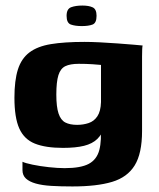

<svg xmlns="http://www.w3.org/2000/svg" viewBox="-20 -552 572 692"><path d="M241 120Q199 120 165.5 118Q132 116 109 109.5Q86 103 73.5 91.5Q61 80 61 61Q61 55 61 45Q61 35 61 31Q71 36 97.5 41.5Q124 47 156 50.5Q188 54 213 54Q271 54 300 38.5Q329 23 338 -11.5Q347 -46 342 -100L359 -98Q348 -68 330.5 -51Q313 -34 283 -26.5Q253 -19 207 -19Q144 -19 105.5 -34.5Q67 -50 49.5 -89Q32 -128 32 -200Q32 -262 44.5 -301.5Q57 -341 86 -363Q115 -385 163.5 -393Q212 -401 285 -401Q307 -401 339 -399.5Q371 -398 403.5 -395.5Q436 -393 461 -391Q486 -389 494 -388Q493 -385 492.5 -374Q492 -363 492 -348.5Q492 -334 492 -319V-80Q492 1 465.5 44Q439 87 384 103.5Q329 120 241 120ZM258 -102Q280 -102 299.5 -108.5Q319 -115 331 -133Q343 -151 344 -184V-318Q336 -319 313 -320.5Q290 -322 264 -322Q233 -322 215.5 -313.5Q198 -305 190.5 -281Q183 -257 183 -211Q183 -167 191 -143Q199 -119 215.5 -110.5Q232 -102 258 -102ZM275 -458Q251 -458 235.5 -463.5Q220 -469 220 -495Q220 -520 236.5 -526Q253 -532 277 -532Q300 -532 314 -525.5Q328 -519 328 -495Q328 -469 313.5 -463.5Q299 -458 275 -458Z"/></svg>

Font: Genos Thin
Style: Bold
Weight: 700
Version: Version 1.010